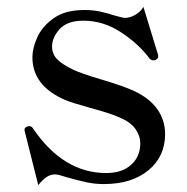

<svg xmlns="http://www.w3.org/2000/svg" viewBox="-20 -520 542 557"><path d="M52 -138 51 -143Q51 -150 59 -153Q61 -154 65 -154Q72 -154 76 -147Q164 -18 288 -18Q334 -18 360.5 -42Q387 -66 387 -104Q387 -126 373.5 -145Q360 -164 336 -175Q311 -187 277 -197Q243 -207 235 -209Q188 -222 169 -230Q74 -271 74 -354Q74 -380 88 -411.5Q102 -443 135.5 -467Q169 -491 225 -491Q250 -491 270.5 -486.5Q291 -482 316 -474Q338 -468 342 -468Q357 -468 372.5 -477Q388 -486 396 -500L438 -363Q439 -360 439 -356Q439 -350 431 -346Q429 -345 425 -345Q419 -345 414 -350Q383 -392 331.5 -426Q280 -460 222 -460Q175 -460 153 -435.5Q131 -411 131 -385Q131 -364 145 -349Q159 -334 192 -318Q215 -307 272 -290Q337 -271 369 -256Q414 -235 436.5 -203Q459 -171 459 -131Q459 -66 410.5 -26Q362 14 281 14Q256 14 232 9Q208 4 173 -6Q149 -14 140 -14Q127 -14 116 -7Q105 0 91 17Z"/></svg>

Font: Shippori Mincho Medium
Style: Regular
Weight: 500
Designer: FONTDASU
Foundry: FONTDASU / Google Inc. / but / Adobe
Version: Version 3.110; ttfautohint (v1.8.3)